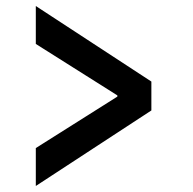

<svg xmlns="http://www.w3.org/2000/svg" viewBox="-20 -651 640 638"><path d="M99 -33V-159L370 -330V-334L99 -505V-631L483 -380V-284Z"/></svg>

Font: Source Code Pro ExtraLight
Style: Bold Italic
Weight: 700
Italic angle: -11°
Monospace: yes
Version: Version 1.016;hotconv 1.0.116;makeotfexe 2.5.65601